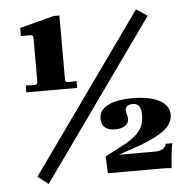

<svg xmlns="http://www.w3.org/2000/svg" viewBox="-48 -659 721 727"><g transform="rotate(-5 312.5 -295.0)"><path d="M577 2Q567 0 539 0H335L332 -64L412 -106Q450 -128 466.5 -151Q483 -174 483 -209Q483 -253 452 -253Q423 -253 423 -231Q423 -225 426 -215Q429 -205 429 -199Q429 -182 414.5 -172.5Q400 -163 378 -163Q325 -163 325 -209Q325 -240 358 -257.5Q391 -275 452 -275Q516 -275 553.5 -255.5Q591 -236 591 -200Q591 -168 560.5 -143.5Q530 -119 464 -94L382 -66H517Q558 -66 563 -92H588Q582 -69 577 2ZM54 -332V-358L87 -357Q99 -357 99 -369V-537Q99 -546 87 -546H52V-577Q84 -585 127 -596.5Q170 -608 183 -611H204V-369Q204 -357 214 -357L247 -358V-332ZM108 21 68 -10 495 -609 537 -581Z"/></g></svg>

Font: UnnaBold
Style: Bold
Weight: 700
Designer: Jorge de Buen Unna
Foundry: Omnibus-Type
Version: Version 2.008;hotconv 1.0.109;makeotfexe 2.5.65596